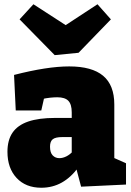

<svg xmlns="http://www.w3.org/2000/svg" viewBox="-20 -867 615 902"><path d="M517 -97 491 -136 572 -100V0L361 10L336 -84L348 -81Q314 -34 270.5 -9.5Q227 15 174 15Q101 15 58 -31Q15 -77 15 -154Q15 -209 39 -244Q63 -279 112.5 -296Q162 -313 239 -313H327L317 -303V-339Q317 -377 301 -393.5Q285 -410 249 -410Q234 -410 215 -408Q196 -406 175 -401L190 -419L174 -348H54L46 -515Q124 -535 188.5 -545Q253 -555 305 -555Q412 -555 464.5 -511Q517 -467 517 -376ZM215 -178Q215 -150 227.5 -137Q240 -124 259 -124Q275 -124 292 -132.5Q309 -141 323 -157L317 -135V-234L328 -223H272Q241 -223 228 -213Q215 -203 215 -178ZM438 -847 501 -776 349 -619 237 -608 72 -776 137 -847 361 -702 220 -704Z"/></svg>

Font: Bitter Thin Black
Style: Regular
Weight: 900
Version: Version 3.020